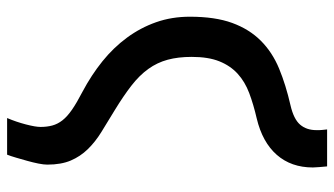

<svg xmlns="http://www.w3.org/2000/svg" viewBox="-220 -566 940 540"><g transform="rotate(90 250.0 -296.0)"><path d="M337 60Q337 42 333 27Q329 12 318.5 -1.5Q308 -15 288.5 -28.5Q269 -42 238 -58Q191 -83 152.5 -114Q114 -145 86 -183Q58 -221 42.5 -265Q27 -309 27 -360Q27 -431 44.5 -479Q62 -527 94.5 -559.5Q127 -592 173 -611Q219 -630 276 -643Q315 -652 330.5 -670Q346 -688 346 -716Q346 -719 346 -724Q346 -729 344 -746H448Q449 -735 450 -723.5Q451 -712 451 -706Q451 -645 415.5 -604.5Q380 -564 313 -548Q274 -539 242 -527Q210 -515 187.5 -494.5Q165 -474 152.5 -443Q140 -412 140 -365Q140 -327 148 -297.5Q156 -268 174 -243Q192 -218 221 -195.5Q250 -173 291 -148Q324 -128 351.5 -111Q379 -94 399.5 -73Q420 -52 431.5 -25Q443 2 443 41Q443 51 440 66Q437 81 432.5 97Q428 113 423.5 128.5Q419 144 415 154H312Q323 128 330 101Q337 74 337 60Z"/></g></svg>

Font: D2Coding
Style: Bold
Weight: 700
Monospace: yes
Designer: Yong-Rak Park; Jeong-Hwan Yoon; Sang-Min Lee;
Foundry: NHN Corporation
Version: Version 1.3.2; Build 20180524